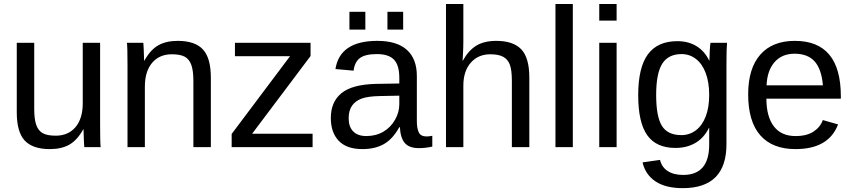

<svg xmlns="http://www.w3.org/2000/svg" viewBox="-20 -745 4321 972"><path d="M153.3 -528.3V-193.4Q153.3 -141.1 163.6 -112.3Q173.8 -83.5 196.3 -70.8Q218.8 -58.1 262.2 -58.1Q325.7 -58.1 362.3 -101.6Q398.9 -145 398.9 -222.2V-528.3H486.8V-112.8Q486.8 -20.5 489.7 0H406.7Q406.2 -2.4 405.8 -13.2Q405.3 -23.9 404.5 -37.8Q403.8 -51.8 402.8 -90.3H401.4Q371.1 -35.6 331.3 -12.9Q291.5 9.8 232.4 9.8Q145.5 9.8 105.2 -33.4Q64.9 -76.7 64.9 -176.3V-528.3Z M959 0V-335Q959 -387.2 948.7 -416Q938.5 -444.8 916 -457.5Q893.6 -470.2 850.1 -470.2Q786.6 -470.2 750 -426.8Q713.4 -383.3 713.4 -306.2V0H625.5V-415.5Q625.5 -507.8 622.6 -528.3H705.6Q706.1 -525.9 706.5 -515.1Q707 -504.4 707.8 -490.5Q708.5 -476.6 709.5 -438H710.9Q741.2 -492.7 781 -515.4Q820.8 -538.1 879.9 -538.1Q966.8 -538.1 1007.1 -494.9Q1047.4 -451.7 1047.4 -352.1V0Z M1152.8 0V-66.9L1448.2 -460.4H1169.4V-528.3H1552.2V-461.4L1256.3 -67.9H1562.5V0Z M1814.5 9.8Q1734.9 9.8 1694.8 -32.2Q1654.8 -74.2 1654.8 -147.5Q1654.8 -229.5 1708.7 -273.4Q1762.7 -317.4 1882.8 -320.3L2001.5 -322.3V-351.1Q2001.5 -415.5 1974.1 -443.4Q1946.8 -471.2 1888.2 -471.2Q1829.1 -471.2 1802.2 -451.2Q1775.4 -431.2 1770 -387.2L1678.2 -395.5Q1700.7 -538.1 1890.1 -538.1Q1989.7 -538.1 2040 -492.4Q2090.3 -446.8 2090.3 -360.4V-132.8Q2090.3 -93.8 2100.6 -74Q2110.8 -54.2 2139.6 -54.2Q2152.3 -54.2 2168.5 -57.6V-2.9Q2135.3 4.9 2100.6 4.9Q2051.8 4.9 2029.5 -20.8Q2007.3 -46.4 2004.4 -101.1H2001.5Q1967.8 -40.5 1923.1 -15.4Q1878.4 9.8 1814.5 9.8ZM1834.5 -56.2Q1882.8 -56.2 1920.4 -78.1Q1958 -100.1 1979.7 -138.4Q2001.5 -176.8 2001.5 -217.3V-260.7L1905.3 -258.8Q1843.3 -257.8 1811.3 -246.1Q1779.3 -234.4 1762.2 -210Q1745.1 -185.5 1745.1 -146Q1745.1 -103 1768.3 -79.6Q1791.5 -56.2 1834.5 -56.2ZM1941.4 -595.2V-685.1H2021V-595.2ZM1749 -595.2V-685.1H1829.6V-595.2Z M2323.2 -438Q2351.6 -489.7 2391.4 -513.9Q2431.2 -538.1 2492.2 -538.1Q2578.1 -538.1 2618.9 -495.4Q2659.7 -452.6 2659.7 -352.1V0H2571.3V-335Q2571.3 -390.6 2561 -417.7Q2550.8 -444.8 2527.3 -457.5Q2503.9 -470.2 2462.4 -470.2Q2400.4 -470.2 2363 -427.2Q2325.7 -384.3 2325.7 -311.5V0H2237.8V-724.6H2325.7V-536.1Q2325.7 -506.3 2324 -474.6Q2322.3 -442.9 2321.8 -438Z M2792 0V-724.6H2879.9V0Z M3013.7 -640.6V-724.6H3101.6V-640.6ZM3013.7 0V-528.3H3101.6V0Z M3436.5 207.5Q3350.1 207.5 3298.8 173.6Q3247.6 139.6 3232.9 77.1L3321.3 64.5Q3330.1 101.1 3360.1 120.8Q3390.1 140.6 3439 140.6Q3570.3 140.6 3570.3 -13.2V-98.1H3569.3Q3544.4 -47.4 3501 -21.7Q3457.5 3.9 3399.4 3.9Q3302.2 3.9 3256.6 -60.5Q3210.9 -125 3210.9 -263.2Q3210.9 -403.3 3260 -470Q3309.1 -536.6 3409.2 -536.6Q3465.3 -536.6 3506.6 -511Q3547.9 -485.4 3570.3 -438H3571.3Q3571.3 -452.6 3573.2 -488.8Q3575.2 -524.9 3577.1 -528.3H3660.6Q3657.7 -502 3657.7 -418.9V-15.1Q3657.7 207.5 3436.5 207.5ZM3570.3 -264.2Q3570.3 -328.6 3552.7 -375.2Q3535.2 -421.9 3503.2 -446.5Q3471.2 -471.2 3430.7 -471.2Q3363.3 -471.2 3332.5 -422.4Q3301.8 -373.5 3301.8 -264.2Q3301.8 -155.8 3330.6 -108.4Q3359.4 -61 3429.2 -61Q3470.7 -61 3502.9 -85.4Q3535.2 -109.9 3552.7 -155.5Q3570.3 -201.2 3570.3 -264.2Z M3859.9 -245.6Q3859.9 -154.8 3897.5 -105.5Q3935.1 -56.2 4007.3 -56.2Q4064.5 -56.2 4098.9 -79.1Q4133.3 -102.1 4145.5 -137.2L4222.7 -115.2Q4175.3 9.8 4007.3 9.8Q3890.1 9.8 3828.9 -60.1Q3767.6 -129.9 3767.6 -267.6Q3767.6 -398.4 3828.9 -468.3Q3890.1 -538.1 4003.9 -538.1Q4236.8 -538.1 4236.8 -257.3V-245.6ZM4146 -313Q4138.7 -396.5 4103.5 -434.8Q4068.4 -473.1 4002.4 -473.1Q3938.5 -473.1 3901.1 -430.4Q3863.8 -387.7 3860.8 -313Z"/></svg>

Font: Liberation Sans
Style: Regular
Weight: 400
Designer: Steve Matteson
Foundry: Ascender Corporation
Version: Version 2.00.1